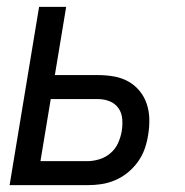

<svg xmlns="http://www.w3.org/2000/svg" viewBox="-20 -540 540 560"><path d="M8 0 94 -520H173L140 -321H266Q290 -321 312.5 -317Q335 -313 354 -302.5Q373 -292 387 -275Q401 -258 408 -237Q415 -216 415.5 -192.5Q416 -169 412 -146Q409 -126 402 -106Q395 -86 382.5 -68.5Q370 -51 353 -37Q336 -23 316 -14.5Q296 -6 276 -3Q256 0 236 0ZM235 -70Q252 -70 270 -75.5Q288 -81 302.5 -93.5Q317 -106 324.5 -123Q332 -140 335 -157Q338 -175 336.5 -193Q335 -211 325.5 -224.5Q316 -238 300 -244.5Q284 -251 266 -251H128L98 -70Z"/></svg>

Font: Iosevka Term Curly Oblique
Style: Regular
Weight: 400
Italic angle: -9°
Designer: Belleve Invis
Foundry: Belleve Invis
Version: Version 32.3.0